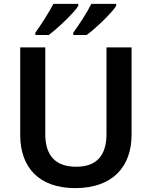

<svg xmlns="http://www.w3.org/2000/svg" viewBox="-20 -958 781 988"><path d="M578 -928V-938H450C428 -893 385 -828 357 -790V-778H426C474 -813 557 -893 578 -928ZM383 -928V-938H255C231 -893 190 -828 162 -790V-778H231C278 -813 362 -893 383 -928ZM657 -264V-714H528V-269C528 -163 482 -100 372 -100C266 -100 213 -157 213 -268V-714H84V-264C84 -95 182 10 367 10C563 10 657 -104 657 -264Z"/></svg>

Font: Noto Sans Khmer UI SemiBold
Style: Regular
Weight: 600
Designer: Danh Hong and the Monotype Design Team
Foundry: Monotype Imaging Inc.
Version: Version 2.002